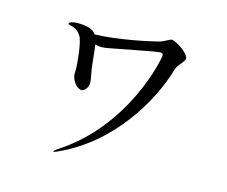

<svg xmlns="http://www.w3.org/2000/svg" viewBox="-103 -878 1206 1021"><g transform="rotate(15 500.0 -368.0)"><path d="M723 -737C713 -737 690 -720 669 -713C625 -700 447 -661 319 -658C301 -685 265 -693 214 -693C203 -693 170 -689 170 -678C170 -674 176 -673 187 -670C210 -665 228 -652 241 -632C261 -603 271 -479 271 -457C271 -448 270 -441 270 -430C270 -396 300 -354 328 -354C342 -354 363 -375 363 -403C363 -422 352 -464 348 -504C343 -547 341 -581 336 -607C347 -604 358 -602 368 -602C393 -602 419 -609 453 -615C547 -632 654 -655 680 -656C692 -656 697 -653 697 -643C697 -622 620 -230 284 -16C275 -9 268 -4 268 -1C268 0 269 1 271 1C274 1 280 -1 288 -5C569 -130 724 -404 776 -581C781 -600 788 -608 792 -614C800 -626 822 -645 822 -660C822 -687 749 -736 723 -737Z"/></g></svg>

Font: Shippori Mincho OTF Medium
Style: Regular
Weight: 500
Designer: FONTDASU
Foundry: FONTDASU / Google Inc. / but / Adobe
Version: Version 3.300;hotconv 1.0.109;makeotfexe 2.5.65596